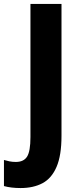

<svg xmlns="http://www.w3.org/2000/svg" viewBox="-84 -734 399 971"><path d="M20 217Q-28 217 -64 207V75Q-51 79 -36 82Q-21 85 -4 85Q36 85 53 58Q70 31 70 -41V-714H227V-47Q227 52 202 110Q177 168 131 192.5Q85 217 20 217Z"/></svg>

Font: Noto Sans Thai Cond ExtBd
Style: Regular
Weight: 800
Width: 3
Designer: Monotype Design Team
Foundry: Monotype Imaging Inc.
Version: Version 2.002; ttfautohint (v1.8.4.7-5d5b)